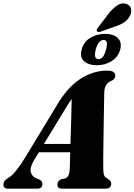

<svg xmlns="http://www.w3.org/2000/svg" viewBox="-66 -1134 808 1154"><path d="M138.5 -171Q112.5 -128 119.5 -99.5Q126.5 -71 158 -60L173 -53.5Q189 -43.5 189 -29.5Q189 0 157.5 0H-18Q-45.5 0 -45.5 -25Q-45.5 -36 -39.5 -45Q-33.5 -54 -15 -65.5Q5.5 -77 31.2 -109Q57 -141 83 -183.5L278.5 -506Q340 -609.5 416.5 -659.5Q493 -709.5 578.5 -709.5Q605.5 -709.5 616.2 -701Q627 -692.5 627 -680Q627 -662.5 610.5 -651.5Q586.5 -643 573.8 -625.8Q561 -608.5 560.5 -574Q560 -551 559.2 -504.2Q558.5 -457.5 557.5 -400Q556.5 -342.5 555.8 -286.2Q555 -230 554.5 -187Q554 -144 554.5 -128Q554.5 -96.5 559 -82.2Q563.5 -68 588.5 -55Q602.5 -44.5 602.5 -29Q602.5 -16 594 -8Q585.5 0 570 0H305Q290 0 284.5 -7.5Q279 -15 279 -25.5Q279 -46 303.5 -57.5L326 -61.5Q340.5 -67 346.8 -83Q353 -99 353.5 -122Q354 -137.5 354.5 -162.5Q355 -187.5 356 -219H167.5ZM323.5 -475 198 -269H357.5Q359.5 -337 361.8 -411.2Q364 -485.5 365 -539Q357 -528.5 346.8 -512.8Q336.5 -497 323.5 -475ZM590 -1056Q616 -1087.5 641.2 -1103.2Q666.5 -1119 691.5 -1111Q716.5 -1103.5 721.2 -1082Q726 -1060.5 715.5 -1039.5Q702.5 -1015 681.2 -1000.5Q660 -986 629.5 -976L538 -943.5Q520.5 -938 515.5 -948.5Q514 -954.5 517.2 -960.5Q520.5 -966.5 526 -972.5ZM515.5 -742Q466.5 -742 439.5 -766Q412.5 -790 425 -836.5Q437 -882.5 476.5 -906.5Q516 -930.5 565 -930.5Q615.5 -930.5 641.8 -905.8Q668 -881 656.5 -836.5Q644.5 -791.5 605.2 -766.8Q566 -742 515.5 -742ZM556.5 -894Q542 -894 529.8 -880.2Q517.5 -866.5 509.5 -836.5Q495 -778.5 526 -778.5Q556.5 -778.5 571.5 -836.5Q587 -894 556.5 -894Z"/></svg>

Font: Fraunces 144pt Soft Black
Style: Italic
Weight: 900
Italic angle: -16°
Version: Version 1.000;[b76b70a41]